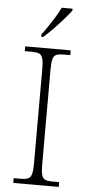

<svg xmlns="http://www.w3.org/2000/svg" viewBox="-62 -965 457 1000"><g transform="rotate(5 167.0 -465.5)"><path d="M47 0V-25H84Q109 -25 122 -30.5Q135 -36 140.5 -54Q146 -72 146 -109V-605Q146 -642 140.5 -660Q135 -678 122 -683.5Q109 -689 84 -689H47V-714H285V-689H251Q226 -689 212.5 -683.5Q199 -678 194 -660Q189 -642 189 -605V-109Q189 -72 194 -54Q199 -36 212.5 -30.5Q226 -25 251 -25H285V0ZM126 -784Q141 -803 158.5 -829Q176 -855 192.5 -882Q209 -909 219 -931H276V-921Q263 -904 238 -875Q213 -846 185 -817.5Q157 -789 136 -771H126Z"/></g></svg>

Font: Noto Serif Malayalam ExtraLight
Style: Regular
Weight: 200
Designer: Indian type Foundry, Jelle Bosma, Monotype Design Team
Foundry: Monotype Imaging Inc.
Version: Version 2.104; ttfautohint (v1.8.4.7-5d5b)